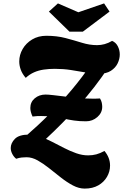

<svg xmlns="http://www.w3.org/2000/svg" viewBox="-20 -911 723 1127"><path d="M249 -95 128 -109Q202 -173 270.5 -241.5Q339 -310 401.5 -384.5Q464 -459 519 -540L619 -519Q536 -395 444 -293Q352 -191 249 -95ZM477 196Q443 196 408 177.5Q373 159 338 131.5Q303 104 268.5 76.5Q234 49 201 30.5Q168 12 136 12Q123 12 107.5 13.5Q92 15 75 21Q61 10 52 -7.5Q43 -25 43 -42Q43 -71 67.5 -96Q92 -121 151 -121Q184 -121 218 -108.5Q252 -96 287 -78Q322 -60 357 -42Q392 -24 427.5 -11.5Q463 1 497 1Q523 1 545.5 -5Q568 -11 593 -25Q626 14 626 61Q626 96 608 127Q590 158 557 177Q524 196 477 196ZM485 -199Q446 -199 415 -203.5Q384 -208 355 -214.5Q326 -221 294 -225.5Q262 -230 221 -230Q209 -230 197.5 -229.5Q186 -229 171 -227Q158 -255 158 -277Q158 -312 184 -334Q210 -356 248 -356Q262 -356 293 -352.5Q324 -349 364.5 -344Q405 -339 445.5 -335.5Q486 -332 519 -332Q530 -332 543 -332Q556 -332 567 -333Q575 -320 577.5 -307.5Q580 -295 580 -284Q580 -249 551.5 -224Q523 -199 485 -199ZM131 -454Q111 -477 102 -501.5Q93 -526 93 -550Q93 -589 113 -623.5Q133 -658 169 -679.5Q205 -701 252 -701Q314 -701 365 -687.5Q416 -674 461 -660Q506 -646 550 -646Q572 -646 594 -652Q616 -658 638 -671Q660 -662 671.5 -639.5Q683 -617 683 -591Q683 -565 670.5 -539Q658 -513 631 -495.5Q604 -478 561 -478Q525 -478 483.5 -485.5Q442 -493 396.5 -500Q351 -507 302 -507Q267 -507 236.5 -502.5Q206 -498 180 -486.5Q154 -475 131 -454ZM388 -725 267 -843 320 -891 440 -839 591 -891 623 -843 466 -725Z"/></svg>

Font: Sansita Swashed Light Black
Style: Regular
Weight: 900
Version: Version 1.003